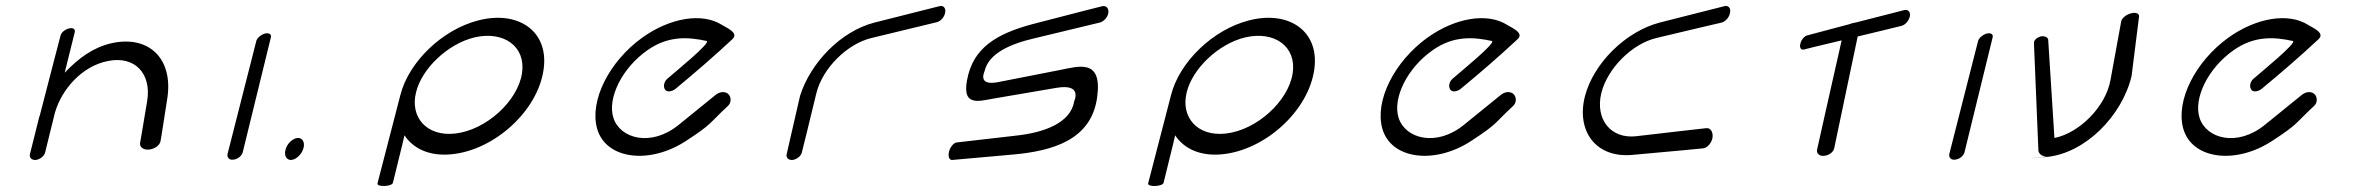

<svg xmlns="http://www.w3.org/2000/svg" viewBox="-20 -500 7936 647"><path d="M101 39C115 37 129 26 132 14L165 -120C188 -200 257 -277 342 -294C435 -314 491 -251 476 -160C460 -63 452 -18 452 -18C450 -5 463 6 482 4C502 2 519 -11 521 -25C521 -25 522 -26 544 -170C564 -304 480 -383 354 -354C292 -339 245 -304 198 -255L232 -392C234 -402 226 -408 212 -404C199 -401 186 -390 184 -380C184 -380 147 -239 117 -122C116 -116 114 -111 112 -105C81 18 81 19 81 19C78 31 86 40 101 39Z M893 -375C895 -385 886 -390 873 -387C859 -383 847 -372 844 -363C844 -362 747 18 747 18C744 30 752 40 766 38C781 37 795 25 798 13Z M942 5C937 24 945 40 962 39C980 37 998 18 1003 -2C1008 -22 998 -37 981 -35C964 -32 947 -15 942 5Z M1252 118C1249 131 1301 129 1304 116C1310 90 1338 -20 1343 -44C1372 0 1426 27 1500 20C1645 7 1793 -126 1812 -267C1830 -397 1724 -466 1591 -431C1470 -400 1357 -291 1329 -179ZM1739 -253C1725 -160 1619 -62 1514 -50C1417 -39 1361 -106 1382 -189C1401 -268 1488 -352 1579 -374C1678 -397 1753 -343 1739 -253Z M2434 -144C2445 -155 2445 -175 2432 -185C2418 -194 2402 -189 2390 -179L2268 -80C2174 -3 2069 -33 2047 -103C2026 -169 2076 -271 2162 -331C2233 -381 2301 -375 2361 -362C2379 -358 2253 -256 2228 -234C2218 -225 2214 -209 2221 -198C2229 -187 2248 -193 2258 -202C2322 -255 2386 -310 2448 -368C2471 -389 2429 -406 2413 -416C2347 -458 2239 -441 2144 -373C2033 -293 1966 -161 1992 -67C2021 37 2169 56 2293 -26C2382 -84 2367 -82 2434 -144Z M2682 14C2682 14 2710 -98 2731 -186C2752 -271 2836 -353 2917 -372C3003 -393 3136 -425 3136 -425C3150 -428 3163 -443 3165 -458C3168 -474 3158 -483 3145 -479C3145 -479 3053 -456 2927 -424C2813 -395 2711 -288 2676 -177L2631 19C2628 31 2636 40 2651 39C2665 37 2679 26 2682 14Z M3551 -264C3422 -239 3342 -223 3342 -223C3272 -210 3298 -259 3298 -261C3312 -320 3384 -352 3466 -371C3552 -392 3686 -424 3686 -424C3699 -427 3713 -442 3715 -457C3717 -473 3707 -482 3694 -479C3694 -479 3602 -456 3476 -423C3361 -394 3270 -353 3243 -249C3214 -137 3277 -159 3329 -168C3451 -189 3540 -204 3540 -204C3629 -219 3600 -161 3600 -159C3588 -85 3497 -53 3404 -43C3318 -33 3204 -20 3204 -20C3194 -19 3182 -5 3178 11C3174 28 3179 40 3189 39C3189 39 3266 32 3391 21C3529 9 3657 -29 3677 -171C3696 -305 3614 -276 3551 -264Z M3849 118C3846 131 3898 129 3901 116C3907 90 3935 -20 3940 -44C3969 0 4023 27 4097 20C4242 7 4390 -126 4409 -267C4427 -397 4321 -466 4188 -431C4067 -400 3954 -291 3926 -179ZM4336 -253C4322 -160 4216 -62 4111 -50C4014 -39 3958 -106 3979 -189C3998 -268 4085 -352 4176 -374C4275 -397 4350 -343 4336 -253Z M5080 -144C5091 -155 5091 -175 5078 -185C5064 -194 5048 -189 5036 -179L4914 -80C4820 -3 4715 -33 4693 -103C4672 -169 4722 -271 4808 -331C4879 -381 4947 -375 5007 -362C5025 -358 4899 -256 4874 -234C4864 -225 4860 -209 4867 -198C4875 -187 4894 -193 4904 -202C4968 -255 5032 -310 5094 -368C5117 -389 5075 -406 5059 -416C4993 -458 4885 -441 4790 -373C4679 -293 4612 -161 4638 -67C4667 37 4815 56 4939 -26C5028 -84 5013 -82 5080 -144Z M5790 -479C5790 -479 5698 -456 5573 -424C5458 -394 5350 -287 5321 -176C5291 -59 5357 33 5480 22C5617 10 5718 0 5718 0C5733 -1 5748 -18 5751 -37C5753 -57 5743 -70 5729 -68C5729 -68 5586 -52 5494 -41C5408 -31 5355 -98 5376 -186C5397 -271 5481 -353 5562 -372C5648 -393 5782 -424 5782 -424C5795 -428 5808 -442 5810 -458C5813 -474 5803 -483 5790 -479Z M6071 -381C6061 -379 6050 -367 6047 -353C6043 -340 6049 -331 6058 -333C6058 -333 6117 -348 6186 -364C6164 -268 6103 5 6103 5C6101 17 6111 27 6127 25C6143 24 6159 12 6161 -1L6240 -377C6316 -395 6388 -413 6388 -413C6400 -416 6413 -430 6416 -446C6418 -461 6409 -469 6397 -466L6233 -424C6230 -424 6227 -423 6224 -422C6220 -422 6217 -420 6214 -419Z M6695 -375C6697 -385 6688 -390 6675 -387C6661 -383 6649 -372 6646 -363C6646 -362 6549 18 6549 18C6546 30 6554 40 6568 38C6583 37 6597 25 6600 13Z M6892 -33H6890ZM6834 -354 6849 8C6851 20 6864 29 6880 28C6880 28 6759 39 6876 29C7006 17 7131 -109 7163 -244L7188 -443C7190 -454 7178 -460 7161 -455C7144 -451 7130 -438 7128 -428C7128 -428 7109 -323 7092 -231C7076 -140 6987 -52 6903 -35C6897 -133 6882 -366 6882 -366C6881 -375 6869 -380 6856 -377C6842 -373 6833 -363 6834 -354Z M7779 -144C7790 -155 7790 -175 7777 -185C7763 -194 7747 -189 7735 -179L7613 -80C7519 -3 7414 -33 7392 -103C7371 -169 7421 -271 7507 -331C7578 -381 7646 -375 7706 -362C7724 -358 7598 -256 7573 -234C7563 -225 7559 -209 7566 -198C7574 -187 7593 -193 7603 -202C7667 -255 7731 -310 7793 -368C7816 -389 7774 -406 7758 -416C7692 -458 7584 -441 7489 -373C7378 -293 7311 -161 7337 -67C7366 37 7514 56 7638 -26C7727 -84 7712 -82 7779 -144Z"/></svg>

Font: Hi. Perspective
Style: Perspective
Weight: 400
Designer: Mew Too, Robert Jablonski
Foundry: Cannot Into Space Fonts
Version: Version 1.996